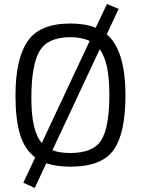

<svg xmlns="http://www.w3.org/2000/svg" viewBox="-20 -819 700 955"><path d="M330 10Q261 10 210 -7L153 116L96 90L155 -36Q102 -76 79.5 -151Q57 -226 57 -343Q57 -525 117 -613.5Q177 -702 330 -702Q405 -702 456 -681L512 -799L570 -775L511 -648Q604 -570 604 -343Q604 -156 545 -73Q486 10 330 10ZM188 -108 426 -615Q388 -634 330 -634Q217 -634 176.5 -564.5Q136 -495 136 -330.5Q136 -166 188 -108ZM330 -58Q445 -58 484.5 -123Q524 -188 524 -349Q524 -510 476 -574L241 -72Q275 -58 330 -58Z"/></svg>

Font: Titillium Web
Style: Regular
Weight: 400
Version: Version 1.002;PS 57.000;hotconv 1.0.70;makeotf.lib2.5.55311